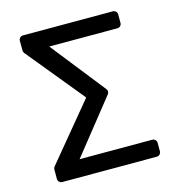

<svg xmlns="http://www.w3.org/2000/svg" viewBox="-106 -806 843 900"><g transform="rotate(-15 315.5 -356.0)"><path d="M65.3 -643.8V-691.1Q65.3 -699.6 71.4 -705.6Q77.4 -711.6 85.9 -711.6H521.7Q530.5 -711.6 536.6 -705.6Q542.6 -699.6 542.6 -691.1V-649.9Q542.6 -641.3 536.6 -635.3Q530.5 -629.3 521.7 -629.3H191.4L398.4 -367.2Q403.1 -362.2 403.1 -354.4Q403.1 -347.3 398.4 -341.6L192.1 -82.4H544.4Q553.3 -82.4 559.3 -76.3Q565.3 -70.3 565.3 -61.8V-20.6Q565.3 -12.1 559.3 -6Q553.3 0 544.4 0H85.9Q77.4 0 71.4 -6Q65.3 -12.1 65.3 -20.6V-66.4Q65.3 -73.9 70 -79.5L296.9 -353.7L70 -630.7Q65.3 -636.4 65.3 -643.8Z"/></g></svg>

Font: DeltaSans
Style: Regular
Weight: 400
Designer: Rasmus Andersson
Foundry: rsms
Version: Version 3.012